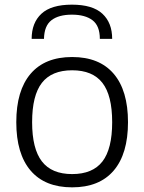

<svg xmlns="http://www.w3.org/2000/svg" viewBox="-20 -795 620 825"><path d="M116 -628Q116 -697 158 -736Q200 -775 289 -775Q378 -775 420 -736Q462 -697 462 -628H409Q409 -684 377.5 -708Q346 -732 289 -732Q232 -732 201 -708Q170 -684 169 -628ZM290 10Q173 10 111.5 -62Q50 -134 50 -270Q50 -406 111.5 -478Q173 -550 290 -550Q407 -550 468.5 -478Q530 -406 530 -270Q530 -134 468.5 -62Q407 10 290 10ZM290 -47Q378 -47 420 -101Q462 -155 462 -270Q462 -385 420 -439Q378 -493 290 -493Q202 -493 160 -439Q118 -385 118 -270Q118 -156 160 -101.5Q202 -47 290 -47Z"/></svg>

Font: Plata Sans Light
Style: Regular
Weight: 300
Designer: Pablo Impallari, Andres Torresi, & Cristiano Sobral
Foundry: Pablo Impallari, Andres Torresi, & Cristiano Sobral
Version: Version 1.00;December 28, 2019;FontCreator 12.0.0.2547 64-bi